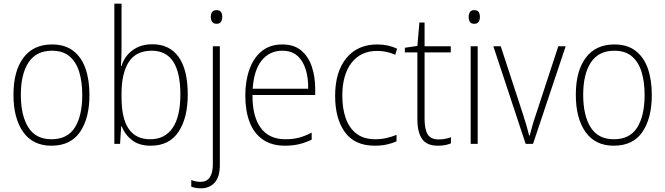

<svg xmlns="http://www.w3.org/2000/svg" viewBox="-20 -780 3608 1041"><path d="M465 -265Q465 -139 414 -64.5Q363 10 259 10Q158 10 105.5 -64.5Q53 -139 53 -266Q53 -395 107 -467Q161 -539 262 -539Q332 -539 377 -504.5Q422 -470 443.5 -408.5Q465 -347 465 -265ZM93 -266Q93 -154 133.5 -89.5Q174 -25 259 -25Q346 -25 386 -89Q426 -153 426 -265Q426 -336 409.5 -390Q393 -444 357 -474.5Q321 -505 262 -505Q177 -505 135 -442Q93 -379 93 -266Z M639 -520Q639 -497 638 -469.5Q637 -442 636 -422H639Q654 -474 698 -507Q742 -540 806 -540Q900 -540 949 -470.5Q998 -401 998 -267Q998 -141 948 -65.5Q898 10 797 10Q735 10 696.5 -19.5Q658 -49 640 -95H637L631 0H600V-760H639ZM803 -505Q717 -505 678 -443.5Q639 -382 639 -274V-251Q639 -25 794 -25Q874 -25 916 -86.5Q958 -148 958 -268Q958 -505 803 -505Z M1123 -688Q1123 -704 1130 -714.5Q1137 -725 1154 -725Q1172 -725 1178.5 -714.5Q1185 -704 1185 -688Q1185 -672 1178 -661.5Q1171 -651 1154 -651Q1138 -651 1130.5 -661.5Q1123 -672 1123 -688ZM1070 241Q1053 241 1040 238.5Q1027 236 1017 232V196Q1029 201 1041.5 203.5Q1054 206 1067 206Q1134 206 1134 110V-529H1172V113Q1172 180 1143.5 210.5Q1115 241 1070 241Z M1511 -539Q1574 -539 1613 -506.5Q1652 -474 1670.5 -419Q1689 -364 1689 -297V-265H1349Q1348 -149 1393.5 -87Q1439 -25 1527 -25Q1567 -25 1599 -33Q1631 -41 1670 -61V-23Q1637 -7 1602.5 1.5Q1568 10 1526 10Q1452 10 1404 -24Q1356 -58 1333 -119Q1310 -180 1310 -262Q1310 -341 1332.5 -404Q1355 -467 1399.5 -503Q1444 -539 1511 -539ZM1511 -505Q1442 -505 1399.5 -453Q1357 -401 1350 -299H1651Q1652 -358 1637 -405Q1622 -452 1591 -478.5Q1560 -505 1511 -505Z M2012 10Q1903 10 1850 -63.5Q1797 -137 1797 -260Q1797 -391 1858 -465Q1919 -539 2025 -539Q2085 -539 2133 -516L2123 -483Q2099 -494 2074 -499Q2049 -504 2025 -504Q1936 -504 1886 -439.5Q1836 -375 1836 -261Q1836 -192 1854.5 -139Q1873 -86 1912.5 -55.5Q1952 -25 2014 -25Q2045 -25 2074.5 -31.5Q2104 -38 2130 -49V-14Q2107 -3 2077 3.5Q2047 10 2012 10Z M2359 -24Q2378 -24 2395 -27.5Q2412 -31 2425 -36V-3Q2411 3 2394 6.5Q2377 10 2354 10Q2294 10 2268.5 -26.5Q2243 -63 2243 -133V-496H2175V-521L2243 -531L2254 -658H2282V-529H2424V-496H2282V-135Q2282 -80 2298.5 -52Q2315 -24 2359 -24Z M2551 -725Q2569 -725 2575.5 -714.5Q2582 -704 2582 -688Q2582 -672 2575 -661.5Q2568 -651 2551 -651Q2535 -651 2528 -661.5Q2521 -672 2521 -688Q2521 -704 2528 -714.5Q2535 -725 2551 -725ZM2570 -529V0H2532V-529Z M2830 0 2655 -529H2695L2816 -159Q2836 -98 2849 -45H2852Q2859 -71 2866.5 -98.5Q2874 -126 2885 -157L3007 -529H3047L2870 0Z M3514 -265Q3514 -139 3463 -64.5Q3412 10 3308 10Q3207 10 3154.5 -64.5Q3102 -139 3102 -266Q3102 -395 3156 -467Q3210 -539 3311 -539Q3381 -539 3426 -504.5Q3471 -470 3492.5 -408.5Q3514 -347 3514 -265ZM3142 -266Q3142 -154 3182.5 -89.5Q3223 -25 3308 -25Q3395 -25 3435 -89Q3475 -153 3475 -265Q3475 -336 3458.5 -390Q3442 -444 3406 -474.5Q3370 -505 3311 -505Q3226 -505 3184 -442Q3142 -379 3142 -266Z"/></svg>

Font: Noto Sans Georgian SemiCondensed ExtraLight
Style: Regular
Weight: 200
Width: 4
Designer: Monotype Design Team, Akaki Razmadze
Foundry: Google LLC
Version: Version 2.005; ttfautohint (v1.8.4.7-5d5b)